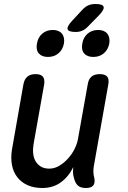

<svg xmlns="http://www.w3.org/2000/svg" viewBox="-20 -931 640 961"><path d="M410 10Q383 10 369.5 -2.5Q356 -15 350 -41Q346 -54 345.5 -68Q345 -82 347 -95Q323 -46 284 -18Q245 10 192 10Q150 10 118.5 -4Q87 -18 67 -43.5Q47 -69 40 -104.5Q33 -140 40 -183L97 -508Q102 -535 117 -547.5Q132 -560 158 -560Q184 -560 194.5 -547.5Q205 -535 201 -508L148 -210Q144 -186 146 -164Q148 -142 157.5 -125Q167 -108 184 -97.5Q201 -87 227 -87Q253 -87 277 -101.5Q301 -116 320.5 -137.5Q340 -159 353 -185Q366 -211 370 -234L419 -508Q423 -535 438 -547.5Q453 -560 479 -560Q506 -560 516.5 -547.5Q527 -535 522 -508L449 -96Q447 -82 447.5 -68.5Q448 -55 452 -41Q457 -15 446.5 -2.5Q436 10 410 10ZM359 -771Q323 -771 318.5 -784.5Q314 -798 341 -827L392 -882Q407 -898 422.5 -904.5Q438 -911 458 -911Q494 -911 498.5 -897Q503 -883 475 -854L420 -798Q407 -784 392 -777.5Q377 -771 359 -771ZM447 -646Q416 -646 401 -664Q386 -682 392 -713Q397 -744 418.5 -762.5Q440 -781 471 -781Q502 -781 517 -762.5Q532 -744 527 -713Q521 -682 499.5 -664Q478 -646 447 -646ZM220 -646Q189 -646 174 -664Q159 -682 165 -713Q170 -744 191.5 -762.5Q213 -781 244 -781Q275 -781 290 -762.5Q305 -744 300 -713Q294 -682 272.5 -664Q251 -646 220 -646Z"/></svg>

Font: Maple Mono NL Medium
Style: Italic
Weight: 500
Italic angle: -10°
Monospace: yes
Designer: subframe7536
Version: Version 7.000